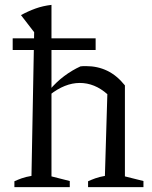

<svg xmlns="http://www.w3.org/2000/svg" viewBox="-20 -767 622 787"><path d="M39 0V-24Q52 -30 68.5 -36Q85 -42 109 -46L120 -635L66 -705Q95 -721 125.5 -732Q156 -743 191 -747V-44L266 -25V0ZM341 0V-24Q354 -30 370.5 -36Q387 -42 410 -46L420 -381L492 -417V-44L568 -25V0ZM184 -378 183 -398Q211 -431 243 -455Q275 -479 310 -495Q316 -496 322 -496Q328 -496 333 -496Q380 -496 419.5 -477Q459 -458 492 -417L420 -381Q368 -427 307 -427Q246 -427 184 -378ZM32 -610H372V-562H32Z"/></svg>

Font: Piazzolla Thin
Style: Regular
Weight: 400
Version: Version 2.001